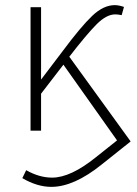

<svg xmlns="http://www.w3.org/2000/svg" viewBox="-20 -509 534 748"><path d="M99 0V-481H140V-199L225 -311Q295 -405 339 -447Q383 -489 427 -489Q443 -489 463 -482L454 -450Q439 -453 429 -453Q395 -453 356.5 -414.5Q318 -376 250 -288L489 42L376 132Q268 219 180 219Q125 219 67 185L82 154Q133 183 183 183Q255 183 353 104L436 38L227 -257L140 -144V0Z"/></svg>

Font: Cantarell Light
Style: Regular
Weight: 300
Designer: Dave Crossland, Nikolaus Waxweiler, Florian Fecher, Jacques Le Bailly, Eben Sorkin, Alexei Vanyashin, Alexios Zavras, Em
Version: Version 0.303